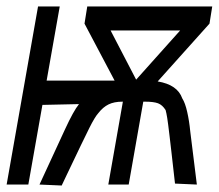

<svg xmlns="http://www.w3.org/2000/svg" viewBox="-54 -570 675 593"><path d="M63.5 -550H130.5L90 -321H300L207 -497L215.5 -550H601.5L593 -497L433 -318.5Q494 -308.5 509 -266Q518 -252 524.2 -224.2Q530.5 -196.5 533.5 -165L554 0L486.5 -3L475.5 -100Q474 -113 469.5 -151.5Q465 -190 462.5 -205.5Q460 -221 457.5 -230Q447.5 -246 434 -251Q420.5 -256 394 -256H388.5L343.5 0H280.5L325.5 -256H324Q298.5 -256 281.2 -247.5Q264 -239 250 -221Q239 -209 221.8 -174.5Q204.5 -140 150.5 -26.5L136.5 3L68 0L147 -171Q173 -227.5 190 -248.5L77 -246L33.5 0H-33.5ZM502.5 -476H287.5L366.5 -324Z"/></svg>

Font: JuliaMono Italic
Style: Regular
Weight: 400
Italic angle: -9°
Monospace: yes
Designer: cormullion
Foundry: corm
Version: Version 0.049; ttfautohint (v1.8.4)